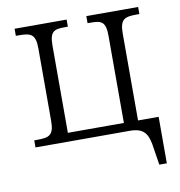

<svg xmlns="http://www.w3.org/2000/svg" viewBox="-80 -610 802 854"><g transform="rotate(-10 321.5 -182.5)"><path d="M571 171H605V-39H512V-432C512 -498 535 -504 589 -504H600V-536H366V-504H378C428 -504 448 -498 448 -432V-39H195V-432C195 -498 215 -504 264 -504H277V-536H42V-504H54C108 -504 131 -498 131 -432V-104C131 -38 108 -32 54 -32H42V0H467C534 0 551 29 560 101Z"/></g></svg>

Font: Noto Serif Light
Style: Regular
Weight: 300
Designer: Monotype Design Team
Foundry: Monotype Imaging Inc.
Version: Version 2.013